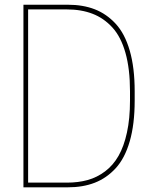

<svg xmlns="http://www.w3.org/2000/svg" viewBox="-20 -800 655 820"><path d="M555.2 -370.1Q555.2 -269.5 534.2 -196.8Q513.2 -124 474.1 -81.5Q435.1 -39.1 384.5 -19.5Q334 0 270 0H80.1V-779.8H270Q334.5 -779.8 384.8 -760.3Q435.1 -740.7 474.1 -698.5Q513.2 -656.2 534.2 -583.5Q555.2 -510.7 555.2 -410.2ZM100.1 -20H265.1Q314.5 -20 354.7 -31.2Q395 -42.5 429.2 -68.4Q463.4 -94.2 486.3 -134.5Q509.3 -174.8 522.2 -234.1Q535.2 -293.5 535.2 -370.1V-410.2Q535.2 -505.4 515.9 -574Q496.6 -642.6 460 -682.6Q423.3 -722.7 375.2 -741.2Q327.1 -759.8 265.1 -759.8H100.1Z"/></svg>

Font: Cooper Hewitt
Style: Thin
Weight: 701
Designer: Village Type and Design LLC
Foundry: Cooper Hewitt Smithsonian Design Museum
Version: 1.000